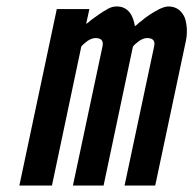

<svg xmlns="http://www.w3.org/2000/svg" viewBox="-20 -575 599 595"><path d="M301 0H206L298 -433C302 -454 287 -457 276 -457C265 -457 254 -451 246 -444C241 -440 236 -436 232 -431L141 0H40L156 -547H257L247 -501C249 -502 254 -505 261 -512C276 -523 295 -537 315 -548C324 -553 333 -555 342 -555C378 -555 393 -526 398 -494C400 -495 403 -497 406 -500C409 -503 412 -506 417 -509C434 -524 453 -536 474 -547C485 -552 494 -555 502 -555C529 -555 545 -539 553 -519C560 -498 561 -471 556 -448L461 0H366L458 -433C462 -454 447 -457 436 -457C425 -457 414 -451 406 -444C401 -440 396 -436 392 -431Z"/></svg>

Font: League Gothic Italic
Style: Regular
Weight: 400
Designer: Tyler Finck
Foundry: The League of Moveable Type
Version: Version 1.001;PS 001.001;hotconv 1.0.56;makeotf.lib2.0.21325